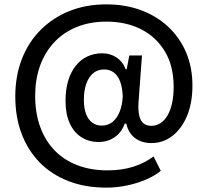

<svg xmlns="http://www.w3.org/2000/svg" viewBox="-20 -758 948 879"><path d="M467 101Q370 101 293 71Q216 41 162 -14Q108 -69 79 -145.5Q50 -222 50 -316Q50 -410 80 -487.5Q110 -565 166 -621Q222 -677 298 -707.5Q374 -738 467 -738Q553 -738 625 -711.5Q697 -685 750 -635.5Q803 -586 832 -518Q861 -450 861 -366Q861 -287 836.5 -228Q812 -169 769.5 -136Q727 -103 673 -103Q642 -103 618 -114Q594 -125 579 -145Q564 -165 558 -192H551Q537 -152 505 -130Q473 -108 431 -108Q387 -108 352.5 -130Q318 -152 299 -194Q280 -236 280 -296Q280 -348 292 -388Q304 -428 326.5 -456.5Q349 -485 380 -499.5Q411 -514 448 -514Q485 -514 514 -494.5Q543 -475 555 -441H560L572 -504H630L614 -288Q612 -250 618 -226.5Q624 -203 638 -192.5Q652 -182 672 -182Q696 -182 715 -194.5Q734 -207 747.5 -230.5Q761 -254 768 -287Q775 -320 775 -360Q775 -456 735 -522.5Q695 -589 626 -624Q557 -659 468 -659Q390 -659 329 -633.5Q268 -608 226 -562Q184 -516 162.5 -454.5Q141 -393 141 -320Q141 -240 164 -177Q187 -114 230 -69.5Q273 -25 334.5 -1.5Q396 22 472 22Q539 22 592.5 4.5Q646 -13 683 -42L716 24Q690 46 649.5 63.5Q609 81 562 91Q515 101 467 101ZM445 -183Q475 -183 495.5 -200Q516 -217 528 -247Q540 -277 542 -317Q540 -359 529.5 -386Q519 -413 500.5 -426.5Q482 -440 457 -440Q426 -440 405.5 -422Q385 -404 374.5 -373Q364 -342 364 -301Q364 -262 374 -236Q384 -210 402.5 -196.5Q421 -183 445 -183Z"/></svg>

Font: Mona Sans ExtraLight SemiBold
Style: Regular
Weight: 600
Version: Version 2.000